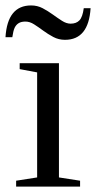

<svg xmlns="http://www.w3.org/2000/svg" viewBox="-39 -694 356 714"><path d="M180.2 -34.2 258.8 -22V0H21V-22L99.1 -34.2V-424.8L34.2 -437V-459H180.2ZM202.6 -545.9Q179.2 -545.9 159.4 -556.4Q139.6 -566.9 122.1 -579.8Q104.5 -592.8 88.1 -603.3Q71.8 -613.8 55.7 -613.8Q40 -613.8 30.5 -607.9Q21 -602.1 15.6 -591.1Q10.3 -580.1 6.8 -555.7H-18.6Q-11.2 -673.8 76.7 -673.8Q100.1 -673.8 119.9 -663.3Q139.6 -652.8 157.5 -639.9Q175.3 -627 191.7 -616.5Q208 -606 223.6 -606Q244.6 -606 256.3 -618.2Q268.1 -630.4 272.5 -663.6H297.9Q290.5 -545.9 202.6 -545.9Z"/></svg>

Font: Tinos
Style: Regular
Weight: 400
Designer: Steve Matteson
Foundry: Monotype Imaging Inc.
Version: Version 1.23